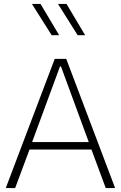

<svg xmlns="http://www.w3.org/2000/svg" viewBox="-20 -958 615 978"><path d="M413.6 -778.8H375.5L275.4 -938H318.8ZM281.2 -778.8H243.2L142.6 -938H186.5ZM130.4 -196.3 57.1 0H9.3L258.8 -658.2H317.4L566.4 0H518.6L445.8 -196.3ZM285.6 -619.6 143.6 -234.4H432.1L290.5 -619.6Z"/></svg>

Font: Estedad-FD ExtraLight
Style: Regular
Weight: 200
Designer: Amin Abedi
Version: Version 7.3